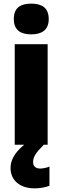

<svg xmlns="http://www.w3.org/2000/svg" viewBox="-20 -796 343 1056"><path d="M152 -776C94 -776 56 -755 56 -691C56 -629 95 -607 152 -607C207 -607 248 -629 248 -691C248 -755 208 -776 152 -776ZM162 96C162 66 178 43 221 0H242V-553H61V0H113C56 47 38 89 38 128C38 197 91 240 170 240C205 240 232 233 252 226V120C239 126 218 131 201 131C177 131 162 119 162 96Z"/></svg>

Font: Noto Sans Telugu SemiCondensed Black
Style: Regular
Weight: 900
Width: 4
Designer: Jelle Bosma - Monotype Design Team
Foundry: Monotype Imaging Inc.
Version: Version 2.005